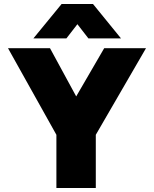

<svg xmlns="http://www.w3.org/2000/svg" viewBox="-20 -940 770 960"><path d="M288 -920H445L585 -748H422L367 -819L312 -748H147ZM262 -266 20 -699H230L361 -458L501 -699H710L459 -266V0H262Z"/></svg>

Font: Readiness ExtraBold
Style: Regular
Weight: 800
Designer: Katatrad Team
Foundry: CadsonDemak
Version: Version 1.00;January 16, 2020;FontCreator 12.0.0.2550 64-bit